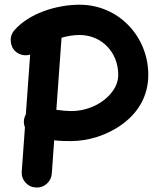

<svg xmlns="http://www.w3.org/2000/svg" viewBox="-20 -743 679 827"><path d="M47.4 -521C64.9 -505.4 88.9 -501.5 109.9 -507.8L91.3 -250.5C89.8 -248 88.9 -245.1 87.4 -242.2C81.1 -226.6 81.1 -210.4 87.4 -194.3L73.7 -4.4C72.3 13.7 77.6 29.3 89.4 43C101.1 56.2 115.7 63.5 133.8 64.5C151.9 65.9 167.5 60.5 181.2 48.8C194.3 37.1 201.7 22.5 203.1 4.4L213.4 -138.7C240.7 -135.3 266.6 -135.3 285.6 -135.3C361.3 -135.3 442.9 -160.6 508.8 -209.5C574.7 -258.3 618.7 -329.1 618.7 -420.9C618.7 -585.4 491.2 -722.7 322.8 -722.7C224.1 -722.7 106 -686 42 -612.8C30.3 -599.6 24.9 -584 26.4 -565.9C27.3 -547.9 34.2 -532.7 47.4 -521ZM322.8 -592.3C417 -592.3 489.3 -518.6 489.3 -420.9C489.3 -394 480 -368.7 460.9 -344.7C423.3 -296.9 357.9 -264.6 285.6 -264.6C272 -264.6 246.1 -266.6 222.7 -270L245.1 -580.6C271 -587.9 297.9 -592.3 322.8 -592.3Z"/></svg>

Font: Mikhak
Style: Bold
Weight: 700
Designer: Amin Abedi
Version: Version 3.2